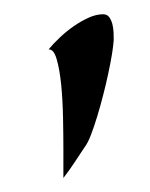

<svg xmlns="http://www.w3.org/2000/svg" viewBox="-20 -738 212 272"><path d="M141.1 -681.2Q140.6 -673.8 138.7 -661.6Q136.7 -649.4 133.5 -634.5Q130.4 -619.6 126.2 -603.5Q122.1 -587.4 117.7 -573Q113.3 -558.6 108.9 -547.1Q104.5 -535.6 100.1 -529.8Q93.3 -519.5 85.7 -508.1Q78.1 -496.6 69.8 -485.8V-525.9Q69.8 -546.4 69.3 -571.3Q68.8 -596.2 66.7 -617.9Q64.5 -639.6 60.3 -654.1Q56.2 -668.5 48.8 -668Q55.2 -675.8 64.5 -684.6Q73.7 -693.4 84.2 -700.7Q94.7 -708 105.5 -712.9Q116.2 -717.8 126 -717.8Q131.8 -717.8 134.8 -713.6Q137.7 -709.5 139.2 -703.9Q140.6 -698.2 140.9 -691.9Q141.1 -685.5 141.1 -681.2Z"/></svg>

Font: Quintessential
Style: Regular
Weight: 400
Designer: Astigmatic (AOETI)
Foundry: Astigmatic (AOETI)
Version: Version 1.000